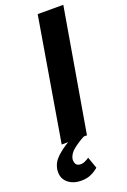

<svg xmlns="http://www.w3.org/2000/svg" viewBox="-196 -755 678 1028"><g transform="rotate(-20 143.5 -241.0)"><path d="M155 115Q145 122 131 128.5Q117 135 102 134Q85 132 79 121Q73 110 74 94Q79 64 108.5 41Q138 18 172 0H190L310 -700H164L46 0H83Q45 22 14.5 50.5Q-16 79 -22 118Q-28 164 1.5 191Q31 218 80 218Q113 218 137 206.5Q161 195 178 180Z"/></g></svg>

Font: Jost* 600 Semi Italic
Style: Italic
Weight: 600
Italic angle: -10°
Version: Version 3.200; ttfautohint (v0.97) -l 8 -r 50 -G 200 -x 14 -